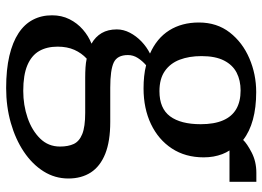

<svg xmlns="http://www.w3.org/2000/svg" viewBox="-137 -469 874 640"><g transform="rotate(90 300.0 -149.0)"><path d="M273.5 267.5Q212 267.5 166.2 256.8Q120.5 246 90.5 226.2Q60.5 206.5 45.8 178.2Q31 150 31 114.5Q31 82.5 44 56.5Q57 30.5 78.5 11.8Q100 -7 125.5 -17Q102.5 -30 90.2 -51Q78 -72 78 -101.5Q78 -123.5 89 -144.8Q100 -166 118.2 -183.5Q136.5 -201 158.5 -212Q107.5 -234.5 81.2 -276.2Q55 -318 55 -375Q55 -435 88.2 -477.8Q121.5 -520.5 174.5 -543.2Q227.5 -566 287 -566Q338.5 -566 378.8 -555Q419 -544 446.5 -522.5Q458 -535 488.2 -550.8Q518.5 -566.5 556 -566.5H586V-477H481.5Q488.5 -466.5 493.8 -452.8Q499 -439 501.8 -423.5Q504.5 -408 504.5 -391Q504.5 -330 475 -285Q445.5 -240 393.5 -215.2Q341.5 -190.5 274.5 -190.5Q254 -190.5 234.5 -192.5Q215 -194.5 197.5 -199Q183 -186.5 173.2 -171.2Q163.5 -156 163.5 -138.5Q163.5 -103 188.2 -91.2Q213 -79.5 272 -79.5H386.5Q451 -79.5 492.8 -62.8Q534.5 -46 554.8 -14.8Q575 16.5 575 60Q575 105 551.2 142.8Q527.5 180.5 485.8 208.5Q444 236.5 389.5 252Q335 267.5 273.5 267.5ZM283 210.5Q330.5 210.5 372.8 196Q415 181.5 441.8 154.2Q468.5 127 468.5 88Q468.5 60.5 459.8 42Q451 23.5 426.8 13.8Q402.5 4 356 4H238Q221 4 205 3Q189 2 175.5 -1Q157 16 146.2 40Q135.5 64 135.5 96Q135.5 132 150.2 157.5Q165 183 197.5 196.8Q230 210.5 283 210.5ZM284 -243.5Q341.5 -243.5 367.8 -279Q394 -314.5 394 -381Q394 -426 381.2 -455.5Q368.5 -485 343.5 -499.5Q318.5 -514 281.5 -514Q248 -514 222.2 -500.8Q196.5 -487.5 181.8 -458.8Q167 -430 167 -383.5Q167 -342.5 179 -311Q191 -279.5 216.8 -261.5Q242.5 -243.5 284 -243.5Z"/></g></svg>

Font: Merriweather 28pt Medium
Style: Regular
Weight: 500
Version: Version 2.100